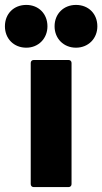

<svg xmlns="http://www.w3.org/2000/svg" viewBox="-87 -761 416 781"><path d="M20 -567C69 -567 106 -604 106 -654C106 -705 70 -741 20 -741C-31 -741 -67 -705 -67 -654C-67 -604 -31 -567 20 -567ZM222 -567C272 -567 309 -604 309 -654C309 -705 273 -741 222 -741C172 -741 135 -705 135 -654C135 -604 172 -567 222 -567ZM50 0H192C199 0 204 -5 204 -12V-505C204 -512 199 -517 192 -517H50C43 -517 38 -512 38 -505V-12C38 -5 43 0 50 0Z"/></svg>

Font: Barlow Semi Condensed ExtraBold
Style: Regular
Weight: 800
Width: 4
Designer: Jeremy Tribby
Foundry: Tribby Type
Version: Version 1.422;hotconv 1.0.109;makeotfexe 2.5.65596